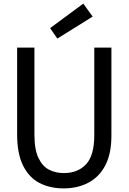

<svg xmlns="http://www.w3.org/2000/svg" viewBox="-20 -1032 714 1065"><path d="M333 13Q257 13 199 -17Q141 -47 108 -113.5Q75 -180 75 -287V-768H171V-285Q171 -203 193 -156.5Q215 -110 251.5 -91Q288 -72 334 -72Q412 -72 457.5 -121Q503 -170 503 -283V-768H598V-280Q598 -179 564 -114.5Q530 -50 470 -18.5Q410 13 333 13ZM298 -818 258 -876 442 -1012 494 -940Z"/></svg>

Font: Yaldevi ExtraLight Medium
Style: Regular
Weight: 500
Version: Version 1.100